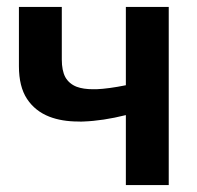

<svg xmlns="http://www.w3.org/2000/svg" viewBox="-20 -533 567 553"><path d="M466 -513V0H342.5V-201.5Q276.5 -185 220 -183Q213 -182.5 206 -183Q158 -183 122 -197Q81 -213 57.8 -248.2Q34.5 -283.5 34.5 -342.5V-513H158V-361.5Q158 -330 168 -311Q179 -291.5 201 -283Q220 -276 248 -276Q253 -276 258 -276Q293 -277.5 342.5 -287.5V-513Z"/></svg>

Font: Lato
Style: Bold
Weight: 700
Designer: Lukasz Dziedzic with Adam Twardoch and Botio Nikoltchev
Foundry: tyPoland Lukasz Dziedzic
Version: Version 2.010; 2014-09-01; http://www.latofonts.com/; ttfaut